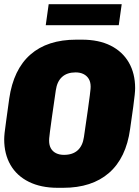

<svg xmlns="http://www.w3.org/2000/svg" viewBox="-20 -885 664 915"><path d="M255 10Q175 10 117.5 -18.5Q60 -47 30 -99Q0 -151 0 -221Q0 -233 2 -252.5Q4 -272 9.5 -310Q15 -348 24 -415Q44 -554 125 -625Q206 -696 344 -696H370Q451 -696 507.5 -667.5Q564 -639 594 -587Q624 -535 624 -465Q624 -453 622 -433.5Q620 -414 615 -376Q610 -338 600 -270Q581 -132 499.5 -61Q418 10 281 10ZM285 -147Q326 -147 350 -168.5Q374 -190 380 -232Q392 -313 398.5 -360Q405 -407 408 -430Q411 -453 411.5 -461Q412 -469 412 -472Q412 -494 403 -509Q394 -524 378 -532Q362 -540 340 -540Q300 -540 276 -518.5Q252 -497 246 -455Q234 -374 227.5 -327Q221 -280 218 -257Q215 -234 214.5 -226Q214 -218 214 -215Q214 -193 222.5 -178Q231 -163 247 -155Q263 -147 285 -147ZM198 -765 212 -865H560L546 -765Z"/></svg>

Font: Chivo Mono Medium Black
Style: Italic
Weight: 900
Italic angle: -8.05°
Monospace: yes
Version: Version 1.008